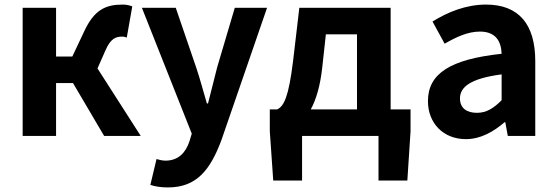

<svg xmlns="http://www.w3.org/2000/svg" viewBox="-20 -594 2430 839"><path d="M406 -295 440 -372C463 -426 486 -434 514 -434C522 -434 528 -432 534 -430L558 -566C546 -571 531 -574 516 -574C441 -574 391 -551 347 -455L296 -347H225V-560H79V0H225V-231H299L435 0H595Z M714 225C839 225 899 149 948 17L1147 -560H1006L929 -300C916 -248 902 -194 889 -142H884C868 -196 854 -250 837 -300L748 -560H600L818 -10L808 23C792 72 760 108 703 108C690 108 674 104 664 101L637 214C659 221 681 225 714 225Z M1404 -444H1540V-116H1338C1361 -158 1379 -217 1388 -298ZM1687 -116V-560H1288L1261 -330C1241 -166 1220 -131 1192 -116H1159V-20L1174 195H1300V0H1634V195H1760L1774 -20V-116Z M2016 14C2080 14 2136 -18 2185 -60H2188L2199 0H2319V-327C2319 -489 2246 -574 2104 -574C2016 -574 1936 -541 1870 -500L1923 -403C1975 -433 2025 -456 2077 -456C2146 -456 2170 -414 2172 -359C1947 -335 1850 -272 1850 -152C1850 -57 1916 14 2016 14ZM2064 -101C2021 -101 1990 -120 1990 -164C1990 -214 2036 -251 2172 -269V-156C2137 -121 2106 -101 2064 -101Z"/></svg>

Font: Source Han Sans SC Bold
Style: Regular
Weight: 700
Designer: Ryoko NISHIZUKA (kana & ideographs); Paul D. Hunt (Latin, Greek & Cyrillic); Wenlong ZHANG (bopomofo); Sandoll Communica
Foundry: Adobe Systems Incorporated
Version: Version 1.001;PS 1.001;hotconv 1.0.78;makeotf.lib2.5.61930